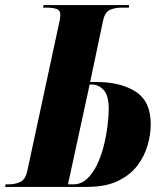

<svg xmlns="http://www.w3.org/2000/svg" viewBox="-41 -734 639 754"><path d="M-21 0 -19 -10H-6Q18 -10 38.5 -19.5Q59 -29 66 -62L187 -624Q191 -641 193.5 -654.5Q196 -668 196 -675Q196 -694 180.5 -699Q165 -704 142 -704H128L130 -714H466L465 -704H435Q410 -704 390.5 -695Q371 -686 364 -654L313 -412H337Q433 -412 492 -374Q551 -336 551 -246Q551 -207 539 -164.5Q527 -122 499 -84.5Q471 -47 422.5 -23.5Q374 0 300 0ZM247 -10Q277 -10 300 -31Q323 -52 339.5 -86Q356 -120 366 -159.5Q376 -199 381 -238Q386 -277 386 -306Q386 -359 366 -380.5Q346 -402 320 -402H311L226 -10Z"/></svg>

Font: Noto Serif Display ExtraCondensed Black
Style: Italic
Weight: 900
Width: 2
Italic angle: -12°
Designer: Monotype Design Team
Foundry: Monotype Imaging Inc.
Version: Version 2.009